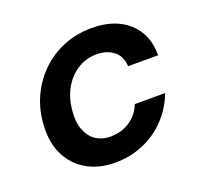

<svg xmlns="http://www.w3.org/2000/svg" viewBox="-98 -626 793 750"><g transform="rotate(-20 299.0 -251.0)"><path d="M261 12Q194 12 144.5 -16.5Q95 -45 69.5 -95.5Q44 -146 47 -212Q49 -277 73 -332Q97 -387 138.5 -428Q180 -469 234.5 -491.5Q289 -514 353 -514Q448 -514 504.5 -463.5Q561 -413 561 -325H436Q434 -367 406 -389Q378 -411 335 -411Q291 -411 254 -387Q217 -363 195 -320.5Q173 -278 171 -223Q169 -192 176.5 -167Q184 -142 198 -125Q212 -108 232.5 -99Q253 -90 278 -90Q308 -90 333.5 -100Q359 -110 379 -129.5Q399 -149 410 -177H536Q515 -121 474.5 -78Q434 -35 379 -11.5Q324 12 261 12Z"/></g></svg>

Font: DM Sans 16pt SemiBold
Style: Italic
Weight: 600
Italic angle: -10°
Version: Version 4.004;gftools[0.9.30]